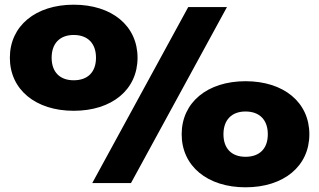

<svg xmlns="http://www.w3.org/2000/svg" viewBox="-20 -780 1361 818"><path d="M373 0H538L947 -750H782ZM1026 18C1189 18 1298 -72 1298 -208C1298 -344 1189 -434 1026 -434C864 -434 754 -344 754 -208C754 -72 864 18 1026 18ZM294 -308C457 -308 566 -398 566 -534C566 -670 457 -760 294 -760C132 -760 22 -670 22 -534C22 -398 132 -308 294 -308ZM1026 -112C967 -112 932 -147 932 -208C932 -269 967 -305 1026 -305C1086 -305 1121 -269 1121 -208C1121 -147 1086 -112 1026 -112ZM294 -438C235 -438 200 -473 200 -534C200 -595 235 -631 294 -631C354 -631 389 -595 389 -534C389 -473 354 -438 294 -438Z"/></svg>

Font: Bounded ExtBd
Style: Regular
Weight: 800
Designer: Vlad Churkin
Version: Version 3.0